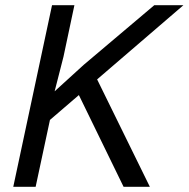

<svg xmlns="http://www.w3.org/2000/svg" viewBox="-20 -718 725 738"><path d="M31 0 180 -698H266L224 -500L190 -367L302 -469L573 -698H685L172 -257L117 0ZM455 0 262 -396 339 -442 556 0Z"/></svg>

Font: Azeret Mono Thin Light
Style: Italic
Weight: 300
Italic angle: -12°
Version: Version 1.002